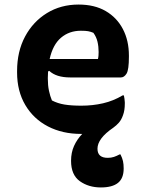

<svg xmlns="http://www.w3.org/2000/svg" viewBox="-20 -573 640 843"><path d="M292 133Q292 97 305 68Q318 39 341 15H336Q254 15 190.5 -18Q127 -51 91 -112Q55 -173 55 -255V-261Q55 -347 90 -412.5Q125 -478 186 -515.5Q247 -553 325 -553Q395 -553 444 -524.5Q493 -496 519.5 -445.5Q546 -395 546 -329V-324Q546 -266 535.5 -249.5Q525 -233 511 -233H288Q227 -233 196 -262L191 -259Q190 -246 190 -232V-227Q190 -198 195 -174.5Q200 -151 208 -132Q233 -119 263 -114Q293 -109 337 -109Q387 -109 432.5 -119.5Q478 -130 518 -154H524Q527 -140 528 -124Q528 -121 528 -121V-118Q528 -88 520 -67Q513 -47 502 -34.5Q491 -22 477 -12Q408 35 408 80Q408 120 453 120Q468 120 480 116Q492 112 505 105H509Q517 121 520 134.5Q523 148 523 167Q523 210 498 230Q473 250 423 250Q369 250 330.5 222.5Q292 195 292 133ZM335 -438Q284 -438 248 -407.5Q212 -377 198 -314H410Q412 -321 412.5 -329.5Q413 -338 413 -345Q413 -369 408 -390Q403 -411 390 -429Q378 -434 367 -436Q356 -438 335 -438Z"/></svg>

Font: Recursive Mn Csl St
Style: Bold
Weight: 700
Monospace: yes
Version: Version 1.079;hotconv 1.0.112;makeotfexe 2.5.65598; ttfautoh